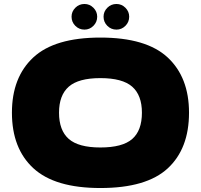

<svg xmlns="http://www.w3.org/2000/svg" viewBox="-20 -936 1011 966"><path d="M40 -369Q40 -547 147.5 -647Q255 -747 485 -747Q716 -747 823.5 -647Q931 -547 931 -369Q931 -188 824 -89Q717 10 485 10Q256 10 148 -89.5Q40 -189 40 -369ZM694 -369Q694 -457 645 -500Q596 -543 485 -543Q375 -543 326 -500Q277 -457 277 -369Q277 -280 326 -237Q375 -194 485 -194Q596 -194 645 -236.5Q694 -279 694 -369ZM340 -852Q340 -878 359 -897Q378 -916 405 -916Q431 -916 450 -897Q469 -878 469 -852Q469 -825 450 -806Q431 -787 405 -787Q378 -787 359 -806Q340 -825 340 -852ZM501 -852Q501 -878 520 -897Q539 -916 566 -916Q592 -916 611 -897Q630 -878 630 -852Q630 -825 611 -806Q592 -787 566 -787Q539 -787 520 -806Q501 -825 501 -852Z"/></svg>

Font: Dela Gothic One
Style: Regular
Weight: 400
Designer: aratakana
Foundry: aratakana
Version: Version 1.004